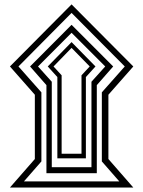

<svg xmlns="http://www.w3.org/2000/svg" viewBox="-20 -838 640 858"><path d="M575.7 0H24.4L135.7 -127.4V-414.6L24.4 -541L299.8 -818.4L575.7 -541L464.4 -414.6V-127.4ZM537.6 -541 299.8 -780.3 62.5 -541 165 -425.3V-116.7L86.9 -27.3H513.2L435.1 -116.7V-425.3ZM485.8 -541 412.6 -457.5V-64H187.5V-457.5L114.3 -541L299.8 -727.1ZM450.2 -541 299.8 -691.4 149.9 -541 211.4 -472.7V-90.8H388.7V-472.7ZM406.7 -541 363.8 -493.7V-130.4H236.3V-493.7L193.4 -541L299.8 -649.9ZM380.9 -541 299.8 -624 219.2 -541 255.4 -501.5V-150.9H344.2V-501.5Z"/></svg>

Font: IranNastaliq
Style: Regular
Weight: 400
Designer: Hossein Zahedi
Version: Version 1.5